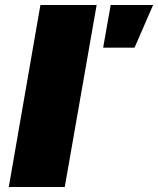

<svg xmlns="http://www.w3.org/2000/svg" viewBox="-20 -745 630 765"><path d="M15 0 141 -725H365L238 0ZM391 -555 421 -725H590L516 -555Z"/></svg>

Font: Archivo Expanded Black
Style: Italic
Weight: 900
Width: 7
Italic angle: -10°
Designer: Hector Gatti
Foundry: Omnibus-Type
Version: Version 2.001